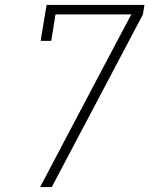

<svg xmlns="http://www.w3.org/2000/svg" viewBox="-20 -755 640 775"><path d="M142 0 348 -391 510 -697H204L187 -590H144L168 -735H563L557 -697L189 0Z"/></svg>

Font: Iosevka Curly Slab XLtExObl
Style: Regular
Weight: 200
Width: 7
Italic angle: -9°
Monospace: yes
Designer: Belleve Invis
Foundry: Belleve Invis
Version: Version 11.0.0; ttfautohint (v1.8.3)